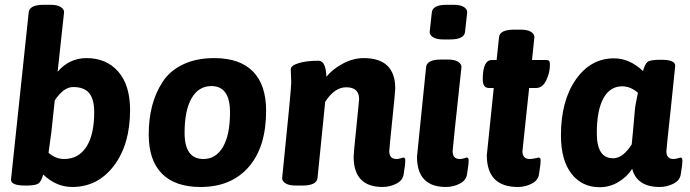

<svg xmlns="http://www.w3.org/2000/svg" viewBox="-20 -774 2887 803"><path d="M191 -754Q219 -754 233.5 -745Q248 -736 248 -723L221 -474Q270 -531 342 -531Q425 -531 474.5 -474.5Q524 -418 524 -314Q524 -170 456.5 -81Q389 8 282 8Q215 8 161 -44Q152 -15 141.5 -7Q131 1 96 2H84Q26 2 26 -23L100 -722Q103 -754 163 -754ZM286 -410Q246 -410 209 -354L195 -223L183 -135Q213 -109 248 -109Q308 -109 341 -159.5Q374 -210 374 -305Q374 -359 353 -384.5Q332 -410 286 -410Z M876 -531Q983 -531 1038 -475Q1093 -419 1093 -311Q1093 -159 1020 -75.5Q947 8 819 8Q712 8 657 -48Q602 -104 602 -211Q602 -276 616 -330.5Q630 -385 660 -431.5Q690 -478 745.5 -504.5Q801 -531 876 -531ZM864 -414Q811 -414 781.5 -363.5Q752 -313 752 -218Q752 -109 831 -109Q883 -109 912.5 -159.5Q942 -210 942 -304Q942 -414 864 -414Z M1667 -115Q1675 -115 1675 -104Q1675 -85 1668 -44Q1664 -19 1637 -5.5Q1610 8 1580 8Q1459 8 1459 -119Q1459 -132 1470.5 -242.5Q1482 -353 1482 -359Q1482 -409 1428 -409Q1379 -409 1340 -348L1308 -30Q1305 2 1245 2H1217Q1189 2 1174.5 -7Q1160 -16 1160 -29Q1198 -400 1198 -428Q1198 -441 1197 -459.5Q1196 -478 1196 -484Q1196 -500 1229 -510Q1262 -520 1312 -520Q1343 -520 1345 -453Q1371 -485 1414 -508Q1457 -531 1501 -531Q1633 -531 1633 -404Q1633 -392 1620.5 -271Q1608 -150 1608 -142Q1608 -109 1638 -109Q1646 -109 1656 -112Q1666 -115 1667 -115Z M1877 -754Q1905 -754 1919.5 -745Q1934 -736 1934 -723L1925 -641Q1922 -609 1862 -609H1834Q1806 -609 1791.5 -618Q1777 -627 1777 -640L1786 -722Q1789 -754 1849 -754ZM1853 -525Q1881 -525 1895.5 -516Q1910 -507 1910 -494Q1873 -152 1873 -142Q1873 -109 1903 -109Q1911 -109 1921 -112Q1931 -115 1932 -115Q1940 -115 1940 -104Q1940 -85 1933 -44Q1929 -19 1902 -5.5Q1875 8 1845 8Q1724 8 1724 -119L1762 -493Q1765 -525 1825 -525Z M2158 -650Q2186 -650 2200.5 -641Q2215 -632 2215 -619L2205 -523H2264Q2274 -523 2277 -518.5Q2280 -514 2280 -503Q2280 -470 2264.5 -438Q2249 -406 2222 -406H2193Q2165 -145 2165 -142Q2165 -109 2195 -109Q2206 -109 2219 -112Q2232 -115 2233 -115Q2241 -115 2241 -104Q2241 -85 2234 -44Q2230 -19 2203 -5.5Q2176 8 2146 8Q2016 8 2016 -125L2045 -406H2025Q1999 -406 1999 -442Q1999 -523 2037 -523H2057L2067 -618Q2070 -650 2130 -650Z M2826 -115Q2834 -115 2834 -104Q2834 -85 2827 -44Q2823 -19 2796 -5.5Q2769 8 2739 8Q2644 8 2624 -68Q2602 -34 2566 -12.5Q2530 9 2488 9Q2414 9 2370 -47.5Q2326 -104 2326 -208Q2326 -352 2388 -441Q2450 -530 2548 -530Q2613 -530 2669 -477Q2678 -507 2688 -515Q2698 -523 2734 -524H2746Q2804 -524 2804 -499L2786 -325Q2767 -151 2767 -141Q2767 -109 2797 -109Q2805 -109 2815 -112Q2825 -115 2826 -115ZM2638 -335Q2639 -342 2642.5 -359Q2646 -376 2648 -386Q2617 -413 2582 -413Q2531 -413 2503.5 -362.5Q2476 -312 2476 -217Q2476 -112 2544 -112Q2585 -112 2622 -170Q2624 -188 2627.5 -226.5Q2631 -265 2633.5 -295Q2636 -325 2638 -335Z"/></svg>

Font: Asap
Style: Bold Italic
Weight: 700
Italic angle: -6°
Designer: Pablo Cosgaya
Foundry: Pablo Cosgaya
Version: Version 1.007;PS 001.007;hotconv 1.0.70;makeotf.lib2.5.58329